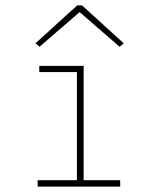

<svg xmlns="http://www.w3.org/2000/svg" viewBox="-20 -694 590 714"><path d="M120 0V-24H266V-426H126V-449H291V-24H427V0ZM127 -520 112 -533 267 -674H285L440 -533L425 -520L276 -649Z"/></svg>

Font: Inconsolata SemiExpanded ExtraLight
Style: Regular
Weight: 200
Width: 6
Monospace: yes
Designer: Raph Levien, Cyreal, Brenton Simpson
Foundry: Raph Levien, Cyreal, Google
Version: Version 3.001; ttfautohint (v1.8.2.53-6de2)